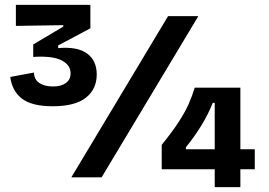

<svg xmlns="http://www.w3.org/2000/svg" viewBox="-20 -726 1103 786"><path d="M196 -291Q110 -291 69.5 -322.5Q29 -354 22 -411L119 -429Q120 -400 141.5 -386Q163 -372 197 -372Q230 -372 249.5 -386Q269 -400 269 -426Q269 -460 232 -479Q195 -498 116 -493V-544L239 -617V-623L45 -620V-706H350V-610L218 -540V-529Q297 -536 336.5 -507Q376 -478 376 -421Q376 -361 331.5 -326Q287 -291 196 -291ZM272 0 668 -660H792L396 0ZM642 -33V-133Q685 -186 711 -226Q737 -266 752 -299.5Q767 -333 777 -367H964V-115H1023V-33H964V40H859V-33ZM741 -115H859V-305H851Q832 -257 803.5 -211Q775 -165 741 -123Z"/></svg>

Font: Bricolage Grotesque 12pt SemiBold
Style: Regular
Weight: 600
Designer: Mathieu Triay
Foundry: Atelier Triay
Version: Version 1.001; ttfautohint (v1.8.4.7-5d5b);gftools[0.9.33.de